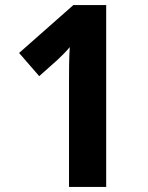

<svg xmlns="http://www.w3.org/2000/svg" viewBox="-20 -734 580 754"><path d="M397 0V-714H268L55 -526L134 -435L207 -500C225 -517 239 -531 254 -549C251 -505 251 -450 251 -413V0Z"/></svg>

Font: Noto Sans Thai Looped SemiCondensed
Style: Bold
Weight: 700
Width: 4
Designer: Sasikarn Vongin, Ben Mitchell
Foundry: The Fontpad Ltd
Version: Version 1.001